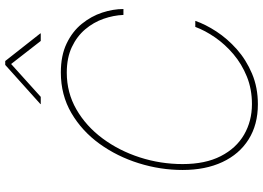

<svg xmlns="http://www.w3.org/2000/svg" viewBox="-155 -833 998 728"><g transform="rotate(-90 344.0 -469.0)"><path d="M312.5 9.8Q235.4 9.8 179.4 -25.4Q123.5 -60.5 93.5 -124.8Q63.5 -189 63.5 -275.4Q63.5 -359.9 89.1 -441.9Q114.7 -523.9 162.8 -590.6Q210.9 -657.2 279.3 -697.3Q347.7 -737.3 433.1 -737.3Q497.6 -737.3 543.2 -715.3Q588.9 -693.4 617.7 -657.7Q646.5 -622.1 660.2 -580.6Q673.8 -539.1 673.8 -500H651.4Q649.9 -537.6 636.7 -575.4Q623.5 -613.3 596.9 -644.8Q570.3 -676.3 529.5 -695.6Q488.8 -714.8 432.6 -714.8Q356.4 -714.8 293 -678.2Q229.5 -641.6 183.1 -579.1Q136.7 -516.6 111.3 -438Q85.9 -359.4 85.9 -275.4Q85.9 -189.5 116 -130.9Q146 -72.3 197.5 -42.5Q249 -12.7 313.5 -12.7Q370.1 -12.7 417.7 -32Q465.3 -51.3 502.7 -83Q540 -114.7 566.2 -152.6Q592.3 -190.4 606 -227.5H628.9Q615.7 -189 588.6 -147.5Q561.5 -106 521.5 -70.3Q481.4 -34.7 429 -12.5Q376.5 9.8 312.5 9.8ZM340.8 -813.5H313L313.5 -814.9L461.9 -948.2H476.6L581.5 -814.9L581.1 -813.5H552.7L465.3 -925.8Z"/></g></svg>

Font: Inter 24pt Thin
Style: Italic
Weight: 250
Italic angle: -9.3988°
Version: Version 4.001;git-66647c0bb